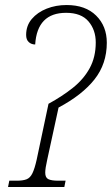

<svg xmlns="http://www.w3.org/2000/svg" viewBox="-20 -744 445 764"><path d="M12 0 17 -25H47Q71 -25 85.5 -30.5Q100 -36 109 -54.5Q118 -73 126 -109L173 -331Q228 -361 270.5 -395Q313 -429 337 -473Q361 -517 361 -575Q361 -625 332 -659Q303 -693 243 -693Q128 -693 120 -567Q105 -567 94.5 -576.5Q84 -586 84 -605Q84 -642 106.5 -668.5Q129 -695 165.5 -709.5Q202 -724 245 -724Q320 -724 362.5 -682Q405 -640 405 -574Q405 -490 356 -428Q307 -366 213 -316L168 -109Q160 -74 160 -57Q160 -37 172.5 -31Q185 -25 211 -25H241L236 0Z"/></svg>

Font: Noto Serif SemiCondensed ExtraLight
Style: Italic
Weight: 200
Width: 4
Italic angle: -12°
Designer: Monotype Design Team
Foundry: Monotype Imaging Inc.
Version: Version 2.013